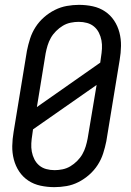

<svg xmlns="http://www.w3.org/2000/svg" viewBox="-20 -763 540 791"><path d="M204 8Q175 8 147 2Q119 -4 96.5 -19Q74 -34 59 -56.5Q44 -79 37 -106Q30 -133 30.5 -161.5Q31 -190 36 -219L91 -554Q96 -579 104 -604Q112 -629 126.5 -651.5Q141 -674 161.5 -692Q182 -710 206 -722Q230 -734 255.5 -738.5Q281 -743 305 -743Q335 -743 362.5 -737Q390 -731 412.5 -716Q435 -701 450 -678.5Q465 -656 472 -629Q479 -602 478.5 -573.5Q478 -545 473 -516L418 -181Q413 -156 405 -131Q397 -106 382.5 -83.5Q368 -61 347.5 -43Q327 -25 303.5 -13Q280 -1 254.5 3.5Q229 8 204 8ZM132 -322 393 -505 396 -527Q399 -545 400 -562.5Q401 -580 398 -596.5Q395 -613 387.5 -628Q380 -643 367.5 -653.5Q355 -664 338.5 -668.5Q322 -673 304 -673Q288 -673 271 -669.5Q254 -666 239 -657Q224 -648 211 -635Q198 -622 189.5 -607Q181 -592 176 -575.5Q171 -559 168 -543ZM205 -62Q221 -62 238 -65.5Q255 -69 270 -78Q285 -87 298 -100Q311 -113 319.5 -128Q328 -143 333 -159.5Q338 -176 341 -192L378 -413L116 -230L113 -208Q110 -190 109 -172.5Q108 -155 111 -138.5Q114 -122 121.5 -107Q129 -92 141.5 -81.5Q154 -71 170.5 -66.5Q187 -62 205 -62Z"/></svg>

Font: Iosevka SS04 Oblique
Style: Regular
Weight: 400
Italic angle: -9°
Monospace: yes
Designer: Belleve Invis
Foundry: Belleve Invis
Version: Version 19.0.0; ttfautohint (v1.8.4)